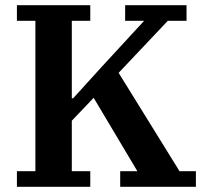

<svg xmlns="http://www.w3.org/2000/svg" viewBox="-20 -718 789 738"><path d="M45 -60H116V-638H45V-698H327V-638H256V-340H261L369 -459L534 -638H461V-698H697V-638H625L436 -438L670 -60H733V0H442V-60H508L340 -342L256 -254V-60H327V0H45Z"/></svg>

Font: IBM Plex Serif SmBld
Style: Regular
Weight: 600
Designer: Mike Abbink, Paul van der Laan, Pieter van Rosmalen
Foundry: Bold Monday
Version: Version 3.001